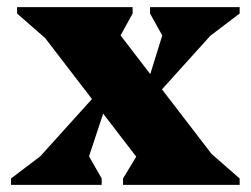

<svg xmlns="http://www.w3.org/2000/svg" viewBox="-20 -520 705 540"><path d="M326 0V-18L395 -132H411V-17L67 -465H148V-377L28 -482V-500H353V-482L287 -362H271V-483L615 -35H534V-123L654 -18V0ZM11 0V-18L173 -141V-59H74L268 -274L284 -242L207 -10V-109H214L266 -18V0ZM397 -226 386 -258 458 -490V-394H451L402 -482V-500H654V-482L492 -359V-441H591Z"/></svg>

Font: Platypi Light ExtraBold
Style: Regular
Weight: 800
Version: Version 1.200